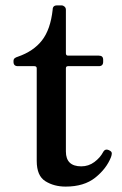

<svg xmlns="http://www.w3.org/2000/svg" viewBox="-20 -679 451 711"><path d="M223 12Q180 12 148 -8Q116 -28 116 -83V-426Q116 -434 107 -434H46Q30 -434 30 -450V-453Q30 -460 34.5 -463.5Q39 -467 46 -469Q104 -489 135.5 -529.5Q167 -570 175 -643Q175 -659 191 -659H208Q214 -659 219 -654.5Q224 -650 224 -643V-482Q224 -473 232 -473H346Q362 -473 362 -458V-450Q362 -434 346 -434H232Q224 -434 224 -426V-118Q224 -63 281 -63Q308 -63 329.5 -79Q351 -95 362 -116Q370 -131 387 -121Q394 -117 394 -111Q394 -105 391 -97Q374 -54 332.5 -21Q291 12 223 12Z"/></svg>

Font: Zen Old Mincho Black
Style: Regular
Weight: 900
Designer: Yoshimichi Ohira
Foundry: Positype
Version: Version 1.001